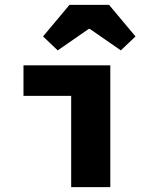

<svg xmlns="http://www.w3.org/2000/svg" viewBox="-20 -765 640 785"><path d="M271 0V-373H76V-498H431V0ZM216 -559 156 -616 264 -745H426L534 -616L474 -559L347 -647H343Z"/></svg>

Font: Source Code Pro ExtraLight ExtraBold
Style: Regular
Weight: 800
Monospace: yes
Version: Version 1.018;hotconv 1.0.116;makeotfexe 2.5.65601